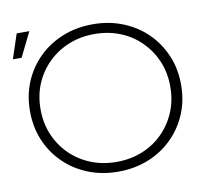

<svg xmlns="http://www.w3.org/2000/svg" viewBox="-80 -815 998 911"><g transform="rotate(-10 419.0 -360.0)"><path d="M18 -607 57 -725H118L60 -607ZM419 5Q341 5 274.5 -21.5Q208 -48 158.5 -96.5Q109 -145 82 -209.5Q55 -274 55 -350Q55 -426 82 -490.5Q109 -555 158.5 -603.5Q208 -652 274.5 -678.5Q341 -705 419 -705Q497 -705 563.5 -678.5Q630 -652 679 -604Q728 -556 755.5 -491.5Q783 -427 783 -350Q783 -273 755.5 -208.5Q728 -144 679 -96Q630 -48 563.5 -21.5Q497 5 419 5ZM419 -42Q486 -42 543 -65Q600 -88 642 -130Q684 -172 707.5 -228Q731 -284 731 -350Q731 -417 707.5 -472.5Q684 -528 642 -570Q600 -612 543 -635Q486 -658 419 -658Q352 -658 295 -635Q238 -612 195.5 -570Q153 -528 129.5 -472.5Q106 -417 106 -350Q106 -284 129.5 -228Q153 -172 195.5 -130Q238 -88 295 -65Q352 -42 419 -42Z"/></g></svg>

Font: Montserrat Z Light
Style: Regular
Weight: 300
Designer: Julieta Ulanovsky
Foundry: Julieta Ulanovsky
Version: Version 8.000